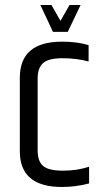

<svg xmlns="http://www.w3.org/2000/svg" viewBox="-20 -740 410 765"><path d="M130 -428V-140Q130 -98 151.5 -79Q173 -60 231 -60Q289 -60 335 -76V-9Q281 5 227 5Q59 5 59 -137V-430Q59 -574 227 -574Q289 -574 333 -560V-495Q285 -508 229 -508Q173 -508 151.5 -488.5Q130 -469 130 -428ZM191 -613 141 -720H185L221 -657L257 -720H301L250 -613Z"/></svg>

Font: Khand
Style: Regular
Weight: 400
Designer: Devanagari: Sanchit Sawaria, Jyotish Sonowal; Latin: Satya Rajpurohit
Foundry: Indian Type Foundry
Version: Version 1.101;PS 1.0;hotconv 1.0.78;makeotf.lib2.5.61930; tt